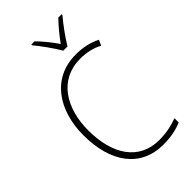

<svg xmlns="http://www.w3.org/2000/svg" viewBox="-287 -1029 1120 1120"><g transform="rotate(-45 273.0 -469.0)"><path d="M325 -791H360C385 -834 433 -900 468 -941V-948H441C405 -911 371 -869 342 -829C315 -869 278 -915 245 -948H219V-941C251 -903 300 -835 325 -791ZM361 -688C408 -688 456 -680 502 -655L517 -689C470 -713 418 -724 361 -724C164 -724 59 -562 59 -359C59 -135 163 10 351 10C415 10 467 -2 505 -19V-54C466 -39 416 -26 353 -26C188 -26 99 -158 99 -359C99 -542 188 -688 361 -688Z"/></g></svg>

Font: Noto Sans Thai SemCond ExtLt
Style: Regular
Weight: 200
Width: 4
Designer: Monotype Design Team
Foundry: Monotype Imaging Inc.
Version: Version 2.002